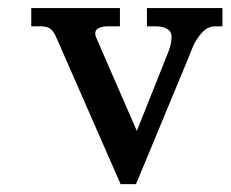

<svg xmlns="http://www.w3.org/2000/svg" viewBox="-20 -449 580 483"><path d="M321.8 14.2H321.3H320.3H284.7H284.2H283.2L282.7 13.2V12.7L125 -347.2Q119.1 -361.8 113.8 -369.1Q108.9 -376 102.3 -379.2Q95.7 -382.3 85.9 -382.8Q76.2 -382.8 61 -382.8H59.6H58.6V-383.8V-385.3V-426.3V-427.7V-428.7H59.6H61H279.3H280.8H281.7V-427.7V-426.3V-385.3V-383.8V-382.8H280.8H279.3H259.8Q254.4 -382.8 247.6 -382.8Q240.2 -382.3 233.9 -380.4Q228 -378.9 223.6 -375Q219.7 -371.6 219.7 -365.2Q219.7 -361.3 220.7 -357.4Q222.2 -353.5 224.1 -349.6L324.2 -119.6L403.8 -319.3Q407.2 -327.6 409.4 -337.4Q411.6 -347.2 411.6 -356Q411.6 -366.7 405.8 -372.1Q399.9 -377.9 390.6 -380.4Q381.8 -382.8 371.6 -382.8H352.1H351.1H349.6V-383.8V-385.3V-426.3V-427.7V-428.7H351.1H352.1H537.1H538.1H539.6V-427.7V-426.3V-385.3V-383.8V-382.8H538.1H537.1H522.5Q507.8 -382.8 497.1 -375Q486.3 -366.7 478 -354Q469.2 -341.8 463.4 -327.1Q457.5 -313 453.1 -301.3L322.8 12.7L322.3 13.2Z"/></svg>

Font: RIT Rachana
Style: Bold
Weight: 700
Designer: Hussain KH
Version: 1.5.2